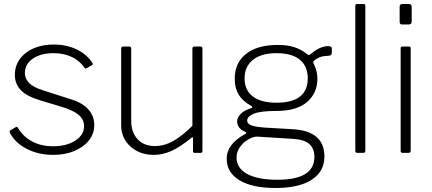

<svg xmlns="http://www.w3.org/2000/svg" viewBox="-20 -762 2155 957"><path d="M339 -477.5C365.7 -464.5 386.7 -446.3 402 -423C403.3 -421.7 405 -420.8 407 -420.5C409 -420.2 410.7 -420.7 412 -422L440 -438C442.7 -440.7 443 -444 441 -448C421.7 -477.3 395.2 -500 361.5 -516C327.8 -532 290 -540 248 -540C191.3 -540 144.8 -526 108.5 -498C72.2 -470 54 -433.3 54 -388C54 -359.3 63.7 -334.5 83 -313.5C102.3 -292.5 135.7 -275 183 -261L286 -230C326 -218 354.8 -204.3 372.5 -189C390.2 -173.7 399 -155 399 -133C399 -103.7 384.3 -79.7 355 -61C325.7 -42.3 289 -33 245 -33C204.3 -33 169 -41.2 139 -57.5C109 -73.8 85.3 -97 68 -127C67.3 -128.3 65.8 -129.2 63.5 -129.5C61.2 -129.8 59.3 -129.3 58 -128L31 -112C27.7 -109.3 27 -105.7 29 -101C45.7 -67.7 73.5 -40.8 112.5 -20.5C151.5 -0.2 195.7 10 245 10C283.7 10 318.5 3.7 349.5 -9C380.5 -21.7 405 -39.3 423 -62C441 -84.7 450 -110.3 450 -139C450 -168.3 440.2 -194.2 420.5 -216.5C400.8 -238.8 371 -256 331 -268L197 -311C162.3 -321.7 138.2 -334.3 124.5 -349C110.8 -363.7 104 -379.7 104 -397C104 -427.7 117.3 -452 144 -470C170.7 -488 205 -497 247 -497C281.7 -497 312.3 -490.5 339 -477.5Z M844 -59.5C814 -42.5 783.3 -34 752 -34C715.3 -34 686.5 -45.5 665.5 -68.5C644.5 -91.5 634 -122 634 -160V-520C634 -526.7 630.7 -530 624 -530H594C587.3 -530 584 -526.3 584 -519V-138C584 -94.7 599.5 -59.2 630.5 -31.5C661.5 -3.8 700.3 10 747 10C775 10 803.3 3.8 832 -8.5C860.7 -20.8 894.7 -43 934 -75C936.7 -77.7 938.7 -78.7 940 -78C941.3 -77.3 942 -75.3 942 -72V-9C942 -5.7 942.7 -3.3 944 -2C945.3 -0.7 947.7 0 951 0H980C986 0 989 -3.3 989 -10V-520C989 -526.7 985.7 -530 979 -530H950C942.7 -530 939 -526.7 939 -520V-135C905.7 -101.7 874 -76.5 844 -59.5Z M1630 -529C1627.3 -531 1622.3 -532 1615 -532C1588.3 -532 1559.3 -518.7 1528 -492C1524 -489.3 1521 -488 1519 -488C1517 -488 1513.7 -489.7 1509 -493C1491.7 -507.7 1471.3 -518.8 1448 -526.5C1424.7 -534.2 1396.7 -538 1364 -538C1296.7 -538 1244.2 -523.2 1206.5 -493.5C1168.8 -463.8 1150 -422.3 1150 -369C1150 -338.3 1156.5 -312.2 1169.5 -290.5C1182.5 -268.8 1203 -250.3 1231 -235C1235 -233 1237 -230.7 1237 -228C1237 -225.3 1235.3 -223.7 1232 -223C1208.7 -215.7 1191.2 -206 1179.5 -194C1167.8 -182 1162 -169.7 1162 -157C1162 -133.7 1175.3 -116.3 1202 -105C1209.3 -101.7 1209.3 -98 1202 -94C1140.7 -60.7 1110 -19.7 1110 29C1110 75 1131.2 110.8 1173.5 136.5C1215.8 162.2 1276 175 1354 175C1431.3 175 1491.2 161.3 1533.5 134C1575.8 106.7 1597 68 1597 18C1597 -66.7 1544.3 -112 1439 -118L1317 -125C1279 -127 1252 -130.7 1236 -136C1220 -141.3 1212 -149.7 1212 -161C1212 -175 1223.3 -186.5 1246 -195.5C1268.7 -204.5 1305.7 -209 1357 -209C1425 -209 1476.2 -223.8 1510.5 -253.5C1544.8 -283.2 1562 -321.7 1562 -369C1562 -381 1560.8 -392.5 1558.5 -403.5C1556.2 -414.5 1553 -424.2 1549 -432.5C1545 -440.8 1542.7 -446 1542 -448C1540.7 -452 1541.5 -455.7 1544.5 -459C1547.5 -462.3 1553.3 -466.3 1562 -471C1570 -475.7 1577.8 -478.8 1585.5 -480.5C1593.2 -482.2 1603.7 -483.3 1617 -484C1628.3 -484 1634 -489.3 1634 -500V-518C1634 -523.3 1632.7 -527 1630 -529ZM1475 -280.5C1449 -260.2 1410 -250 1358 -250C1306.7 -250 1267.3 -260.5 1240 -281.5C1212.7 -302.5 1199 -332.3 1199 -371C1199 -410.3 1212.8 -441.2 1240.5 -463.5C1268.2 -485.8 1307.3 -497 1358 -497C1409.3 -497 1448.2 -486.2 1474.5 -464.5C1500.8 -442.8 1514 -411.7 1514 -371C1514 -331 1501 -300.8 1475 -280.5ZM1263 -81 1437 -70C1476.3 -68 1504.5 -59.5 1521.5 -44.5C1538.5 -29.5 1547 -8 1547 20C1547 96 1485.7 134 1363 134C1297.7 134 1247.3 124.3 1212 105C1176.7 85.7 1159 58.3 1159 23C1159 3.7 1165 -14.2 1177 -30.5C1189 -46.8 1203.3 -59.5 1220 -68.5C1236.7 -77.5 1251 -81.7 1263 -81Z M1801 -13V-731C1801 -735.7 1800.3 -738.7 1799 -740C1797.7 -741.3 1795 -742 1791 -742H1761C1757 -742 1754.3 -741.3 1753 -740C1751.7 -738.7 1751 -735.7 1751 -731V-11C1751 -6.3 1751.8 -3.3 1753.5 -2C1755.2 -0.7 1758.3 0 1763 0H1788C1793.3 0 1796.8 -0.8 1798.5 -2.5C1800.2 -4.2 1801 -7.7 1801 -13Z M2032 -656V-729C2032 -733 2030.7 -736.2 2028 -738.5C2025.3 -740.8 2022.3 -742 2019 -742H1985C1976.3 -742 1972 -737.3 1972 -728V-654C1972 -644.7 1976 -640 1984 -640H2018C2027.3 -640 2032 -645.3 2032 -656ZM2027 -13V-519C2027 -523.7 2026.3 -526.7 2025 -528C2023.7 -529.3 2021 -530 2017 -530H1987C1983 -530 1980.3 -529.3 1979 -528C1977.7 -526.7 1977 -523.7 1977 -519V-11C1977 -6.3 1977.8 -3.3 1979.5 -2C1981.2 -0.7 1984.3 0 1989 0H2014C2019.3 0 2022.8 -0.8 2024.5 -2.5C2026.2 -4.2 2027 -7.7 2027 -13Z"/></svg>

Font: Libre Franklin ExtraLight
Style: Regular
Weight: 275
Designer: Pablo Impallari, Rodrigo Fuenzalida
Foundry: Impallari Type
Version: Version 1.002; ttfautohint (v1.5)